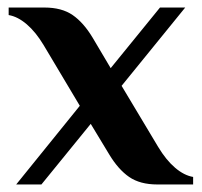

<svg xmlns="http://www.w3.org/2000/svg" viewBox="-20 -490 536 510"><path d="M192 -209 96 -370Q75 -405 51 -425.5Q27 -446 3 -450V-470H98Q144 -470 173 -450Q202 -430 226 -390L274 -309L405 -470H472L303 -262L400 -100Q421 -65 445 -44.5Q469 -24 493 -20V0H398Q352 0 323 -20Q294 -40 270 -80L221 -161L90 0H23Z"/></svg>

Font: Philosopher
Style: Bold
Weight: 700
Designer: Jovanny Lemonad
Foundry: Jovanny Lemonad
Version: Version 2.000